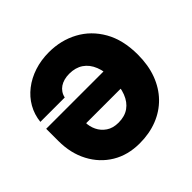

<svg xmlns="http://www.w3.org/2000/svg" viewBox="-183 -921 1114 1114"><g transform="rotate(-45 374.5 -363.5)"><path d="M359.9 9.8Q263.2 9.8 190.4 -34.2Q117.7 -78.1 76.7 -155.8Q35.6 -233.4 35.6 -333V-434.1H580.6V-293H188L222.2 -298.8Q222.2 -266.1 237.3 -234.6Q252.4 -203.1 282.5 -182.6Q312.5 -162.1 357.9 -162.1Q409.2 -162.1 443.4 -186.3Q477.5 -210.4 495.1 -255.9Q512.7 -301.3 512.7 -365.2Q512.7 -428.2 494.6 -473.1Q476.6 -518.1 441.7 -541.7Q406.7 -565.4 356.4 -565.4Q333 -565.4 313.5 -560.1Q293.9 -554.7 279.1 -544.7Q264.2 -534.7 254.2 -519.8Q244.1 -504.9 240.2 -486.3H40Q45.9 -541.5 72 -587.4Q98.1 -633.3 141.4 -667Q184.6 -700.7 240.5 -719Q296.4 -737.3 360.8 -737.3Q459.5 -737.3 540 -693.8Q620.6 -650.4 668.5 -566.7Q716.3 -482.9 716.3 -362.3Q716.3 -275.9 690.7 -207.3Q665 -138.7 617.7 -90.1Q570.3 -41.5 504.9 -15.9Q439.5 9.8 359.9 9.8Z"/></g></svg>

Font: Inter 16pt Black
Style: Regular
Weight: 900
Version: Version 4.001;git-66647c0bb